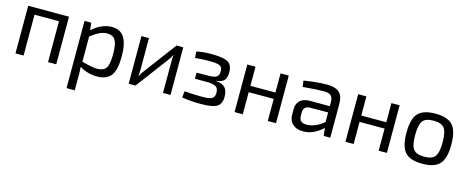

<svg xmlns="http://www.w3.org/2000/svg" viewBox="-38 -1098 4604 1897"><g transform="rotate(15 2264.0 -149.0)"><path d="M496 -487V0H412V-418H162V0H79V-487Z M933 -499Q1021 -499 1061 -435Q1101 -371 1101 -241Q1101 -103 1057 -45.5Q1013 12 917 12Q818 12 736 -38Q740 11 739 60V201H655V-487H724L732 -410Q772 -451 826 -475Q880 -499 933 -499ZM895 -62Q961 -62 987 -99Q1013 -136 1013 -241Q1013 -343 988.5 -384Q964 -425 906 -425Q867 -425 829 -407.5Q791 -390 739 -350V-91Q850 -62 895 -62Z M1665 0H1588V-323Q1588 -335 1589.5 -358.5Q1591 -382 1591 -388H1589Q1578 -361 1555 -331L1307 0H1237V-487H1314V-164Q1314 -135 1311 -99H1313Q1329 -132 1348 -155L1596 -487H1665Z M1949 -495Q2073 -495 2120.5 -468.5Q2168 -442 2168 -365Q2168 -311 2145 -284Q2122 -257 2066 -252V-249Q2129 -244 2157.5 -213Q2186 -182 2186 -120Q2186 -45 2139 -18Q2092 9 1977 9Q1866 9 1783 -6L1790 -71Q1880 -63 1971 -63Q2045 -63 2071.5 -78.5Q2098 -94 2098 -138Q2098 -183 2070.5 -200Q2043 -217 1972 -217H1856V-279L1972 -280Q2037 -280 2060.5 -295.5Q2084 -311 2084 -354Q2084 -396 2056.5 -409.5Q2029 -423 1950 -423Q1864 -423 1805 -415L1799 -480Q1861 -495 1949 -495Z M2744 -487V0H2660V-226H2404V0H2320V-487H2404V-291H2660V-487Z M3133 -499Q3218 -499 3258.5 -463.5Q3299 -428 3299 -343V0H3232L3222 -80Q3188 -45 3135 -18Q3082 9 3021 9Q2954 9 2915 -26.5Q2876 -62 2876 -127V-180Q2876 -237 2911.5 -268.5Q2947 -300 3011 -300H3214V-343Q3213 -389 3192 -408Q3171 -427 3115 -427Q3044 -427 2905 -414L2897 -477Q3033 -499 3133 -499ZM3038 -64Q3077 -63 3125 -82.5Q3173 -102 3214 -138V-236L3026 -235Q2962 -232 2962 -168V-137Q2962 -99 2980.5 -81.5Q2999 -64 3038 -64Z M3878 -487V0H3794V-226H3538V0H3454V-487H3538V-291H3794V-487Z M4243 -499Q4368 -499 4420 -441Q4472 -383 4472 -243Q4472 -103 4420 -45Q4368 13 4243 13Q4117 13 4065 -45Q4013 -103 4013 -243Q4013 -383 4065 -441Q4117 -499 4243 -499ZM4243 -427Q4162 -427 4132 -388Q4102 -349 4102 -243Q4102 -137 4132 -98Q4162 -59 4243 -59Q4323 -59 4353 -98Q4383 -137 4383 -243Q4383 -349 4353 -388Q4323 -427 4243 -427Z"/></g></svg>

Font: Exo 2
Style: Regular
Weight: 400
Designer: Natanael Gama
Version: Version 1.001;PS 001.001;hotconv 1.0.70;makeotf.lib2.5.58329